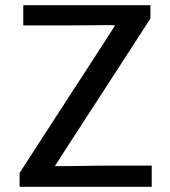

<svg xmlns="http://www.w3.org/2000/svg" viewBox="-20 -714 651 734"><path d="M69 -617V-694H555V-643L373 -362Q190 -81 190 -79H234Q244 -79 272 -79.5Q300 -80 344.5 -80.5Q389 -81 419 -81H560V0H55V-53L237 -334Q420 -615 420 -617Q413 -618 387 -618Q380 -618 333.5 -617.5Q287 -617 245 -617Z"/></svg>

Font: KaTeX_SansSerif
Style: Regular
Weight: 400
Version: Version 1.1; ttfautohint (v1.3)